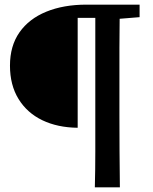

<svg xmlns="http://www.w3.org/2000/svg" viewBox="-20 -684 660 828"><path d="M315 -133Q228 -134 162.5 -165.5Q97 -197 60 -257Q23 -317 23 -401Q23 -486 64 -544.5Q105 -603 179.5 -633.5Q254 -664 353 -664H582V-610L496 -603Q495 -542 495 -479Q495 -416 495 -353V-187Q495 -110 495.5 -32Q496 46 497 124H389Q391 47 391 -30.5Q391 -108 391 -187V-607H315Z"/></svg>

Font: Source Serif 4 SmText Semibold
Style: Regular
Weight: 600
Designer: Frank Grießhammer
Foundry: Adobe
Version: Version 4.005;hotconv 1.1.0;makeotfexe 2.6.0